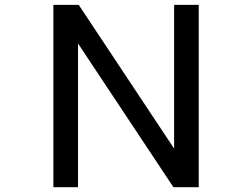

<svg xmlns="http://www.w3.org/2000/svg" viewBox="-20 -776 1040 792"><path d="M200.2 -3.9V-755.9H304.7L698.2 -163.1V-755.9H799.8V-3.9H695.3L301.8 -596.7V-3.9Z"/></svg>

Font: Kosugi
Style: Regular
Weight: 400
Version: Version 4.002